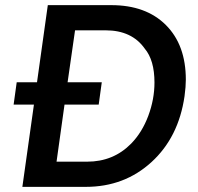

<svg xmlns="http://www.w3.org/2000/svg" viewBox="-20 -727 771 747"><path d="M319 -98H200L231 -320H364L376 -407H243L272 -609H391Q493 -609 543 -538Q581 -493 581 -406Q581 -341 557 -276.5Q533 -212 490 -168Q421 -98 319 -98ZM314 0Q464 0 569.5 -96.5Q675 -193 698 -353Q703 -390 703 -417Q703 -552 625.5 -629.5Q548 -707 413 -707H166L124 -407H45L33 -320H112L67 0Z"/></svg>

Font: Brisa Sans Medium
Style: Italic
Weight: 600
Italic angle: -8°
Designer: Dalton Maag Ltd
Foundry: Dalton Maag Ltd
Version: Version 1.101;July 10, 2019;FontCreator 11.5.0.2425 64-bit